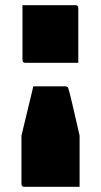

<svg xmlns="http://www.w3.org/2000/svg" viewBox="-20 -569 390 743"><path d="M67 -549H272Q283 -549 283 -538V-326H78Q67 -326 67 -337ZM109 -235H233Q238 -235 241 -232Q243 -231 244.5 -226.5Q246 -222 250.5 -205.5Q255 -189 263.5 -151Q272 -113 288 -44V154H74Q63 154 63 143V-44Q74 -92 86 -139.5Q98 -187 109 -235Z"/></svg>

Font: Recursive Sn Lnr St Blk
Style: Regular
Weight: 900
Version: Version 1.079;hotconv 1.0.112;makeotfexe 2.5.65598; ttfautoh